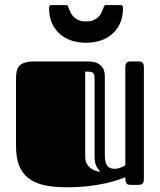

<svg xmlns="http://www.w3.org/2000/svg" viewBox="-20 -749 648 778"><path d="M404.8 -119.1Q404.8 -91.3 413.8 -78.1Q422.9 -64.9 444.8 -64.9Q456.1 -64.9 468.5 -69.8Q481 -74.7 487.8 -79.1V-477.1Q487.8 -485.4 491.5 -492.7Q495.1 -500 507.8 -500H539.1Q543.5 -500 547.9 -499.5Q552.2 -499 555.4 -496.8Q558.6 -494.6 560.8 -490Q563 -485.4 563 -477.1V-22.9Q563 -14.6 560.8 -10Q558.6 -5.4 555.4 -3.2Q552.2 -1 547.9 -0.5Q543.5 0 539.1 0H507.8Q495.1 0 491.5 -7.3Q487.8 -14.6 487.8 -30.8Q477.1 -26.9 457.8 -20Q438.5 -13.2 409.2 -6.6Q379.9 0 340.1 4.9Q300.3 9.8 249 9.8Q196.3 9.8 158 1Q119.6 -7.8 94.5 -27.6Q69.3 -47.4 57.1 -79.1Q44.9 -110.8 44.9 -157.2V-432.1Q44.9 -448.7 47.9 -461.7Q50.8 -474.6 59.1 -482.9Q67.4 -491.2 82 -495.6Q96.7 -500 120.1 -500H334Q362.3 -500 377 -491.7Q391.6 -483.4 397.9 -471.2Q404.3 -459 404.5 -444.8Q404.8 -430.7 404.8 -418.9ZM363.3 -427.7Q363.3 -438.5 361.8 -444.8Q360.4 -451.2 356 -454.3Q351.6 -457.5 344.2 -458.3Q336.9 -459 325.2 -459V-115.7Q325.2 -95.7 333 -83.5Q340.8 -71.3 351.1 -64.7Q361.3 -58.1 371.6 -55.7Q381.8 -53.2 386.7 -53.2Q374.5 -65.9 368.9 -79.1Q363.3 -92.3 363.3 -113.8ZM328.6 -662.1Q347.7 -662.1 360.1 -668Q372.6 -673.8 380.1 -681.9Q387.7 -689.9 391.6 -698.7Q395.5 -707.5 397.5 -712.9Q399.9 -719.2 401.9 -723.9Q403.8 -728.5 410.6 -728.5H468.8Q474.1 -728.5 476.3 -725.3Q478.5 -722.2 478.5 -719.7Q478.5 -677.2 464.1 -649.7Q449.7 -622.1 427.7 -605.5Q405.8 -588.9 379.4 -582.3Q353 -575.7 328.6 -575.7Q304.2 -575.7 277.8 -582.3Q251.5 -588.9 229.5 -605.5Q207.5 -622.1 193.1 -649.7Q178.7 -677.2 178.7 -719.7Q178.7 -722.2 180.9 -725.3Q183.1 -728.5 188.5 -728.5H246.6Q253.4 -728.5 255.4 -723.9Q257.3 -719.2 259.8 -712.9Q261.7 -707.5 265.6 -698.7Q269.5 -689.9 277.1 -681.9Q284.7 -673.8 297.1 -668Q309.6 -662.1 328.6 -662.1Z"/></svg>

Font: Fascinate Inline
Style: Regular
Weight: 900
Designer: Astigmatic (AOETI)
Foundry: Astigmatic (AOETI)
Version: Version 1.000